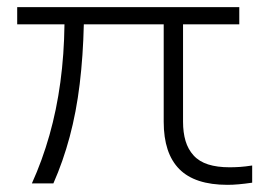

<svg xmlns="http://www.w3.org/2000/svg" viewBox="-20 -512 752 536"><path d="M615 4Q524 4 480.5 -40Q437 -84 437 -172V-444H214Q212 -356 202.5 -277.5Q193 -199 174.5 -130Q156 -61 129 0H69Q98 -64 118 -134.5Q138 -205 148.5 -282.5Q159 -360 160 -444H28V-492H648V-444H491V-172Q491 -142 498 -118.5Q505 -95 520.5 -78Q536 -61 561 -53Q586 -45 621 -45Q635 -45 650 -46Q665 -47 684 -50V-2Q663 1 646.5 2.5Q630 4 615 4Z"/></svg>

Font: Nunito Sans 7pt Expanded ExtraLight
Style: Regular
Weight: 250
Width: 7
Designer: Vernon Adams
Foundry: Vernon Adams
Version: Version 3.101;gftools[0.9.27]